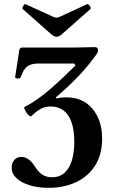

<svg xmlns="http://www.w3.org/2000/svg" viewBox="-20 -892 559 925"><path d="M215 13Q163 13 122.5 0.5Q82 -12 59 -34Q36 -56 36 -84Q36 -107 49 -121.5Q62 -136 83 -136Q120 -136 150 -87Q166 -62 185 -50Q204 -38 230 -38Q268 -38 292 -60.5Q316 -83 327 -121.5Q338 -160 338 -207Q338 -292 308.5 -335.5Q279 -379 225 -379Q198 -379 177 -368Q156 -357 133 -334Q128 -329 121 -334.5Q114 -340 107.5 -349.5Q101 -359 98 -367.5Q95 -376 98 -377Q129 -392 162 -415.5Q195 -439 227.5 -467.5Q260 -496 290 -524.5Q320 -553 344 -577L337 -586H167Q141 -586 125 -579.5Q109 -573 98.5 -558.5Q88 -544 79 -519Q77 -513 64.5 -514Q52 -515 53 -521L73 -651Q76 -663 86 -663H343Q366 -663 389.5 -664Q413 -665 436 -665Q452 -665 452 -651Q452 -641 449 -636Q406 -575 356 -523Q306 -471 249 -423L251 -418Q263 -420 274.5 -421.5Q286 -423 297 -423Q378 -424 425 -368.5Q472 -313 472 -224Q472 -147 438 -94Q404 -41 345.5 -14Q287 13 215 13ZM252 -715Q241 -715 228 -726L90 -848Q85 -853 92 -863.5Q99 -874 103 -872L234 -812Q244 -807 252 -807Q260 -807 270 -812L400 -872Q405 -874 412.5 -863.5Q420 -853 415 -848L277 -726Q264 -715 252 -715Z"/></svg>

Font: Junicode VF
Style: Regular
Weight: 400
Designer: Peter S. Baker
Version: Version 2.213